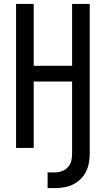

<svg xmlns="http://www.w3.org/2000/svg" viewBox="-20 -755 540 980"><path d="M223 205V125H261Q279 125 296.5 118.5Q314 112 326.5 98.5Q339 85 343.5 67Q348 49 348 30V-339H152V0H62V-735H152V-419H348V-735H438V30Q438 54 433.5 77.5Q429 101 418.5 122Q408 143 391 159.5Q374 176 352.5 186.5Q331 197 307.5 201Q284 205 261 205Z"/></svg>

Font: Iosevka Curly Medium
Style: Regular
Weight: 500
Monospace: yes
Designer: Belleve Invis
Foundry: Belleve Invis
Version: Version 22.1.2; ttfautohint (v1.8.4)